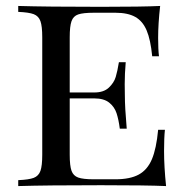

<svg xmlns="http://www.w3.org/2000/svg" viewBox="-20 -628 635 648"><path d="M42 0ZM540.5 0Q475.6 -2.9 321.3 -2.9Q136.7 -2.9 41.5 0V-20Q77.6 -21.5 94 -27.8Q110.4 -34.2 116.5 -51.3Q122.6 -68.4 122.6 -106V-502Q122.6 -539.6 116.5 -556.6Q110.4 -573.7 94 -580.1Q77.6 -586.4 41.5 -587.9V-607.9Q136.7 -605 321.3 -605Q461.4 -605 520.5 -607.9Q513.7 -547.9 513.7 -500Q513.7 -460.9 516.6 -438H493.7Q488.3 -493.7 474.9 -525.4Q461.4 -557.1 436.3 -571Q411.1 -585 369.6 -585H296.4Q260.3 -585 243.9 -579.3Q227.5 -573.7 221.4 -556.6Q215.3 -539.6 215.3 -502V-315.9H298.3Q330.1 -315.9 347.4 -332.3Q364.7 -348.6 370.6 -368.4Q376.5 -388.2 381.3 -418H404.3Q400.9 -378.9 400.9 -343.8L401.4 -306.2Q401.4 -266.1 407.7 -193.8H384.3Q380.4 -224.6 373.3 -246.1Q366.2 -267.6 348.4 -281.7Q330.6 -295.9 298.3 -295.9H215.3V-106Q215.3 -68.4 221.4 -51.5Q227.5 -34.7 243.9 -28.8Q260.3 -22.9 296.4 -22.9H369.6Q418.9 -22.9 448.2 -38.8Q477.5 -54.7 492.7 -90.6Q507.8 -126.5 513.7 -189.9H536.6Q533.7 -163.1 533.7 -118.2Q533.7 -65.4 540.5 0Z"/></svg>

Font: Playfair Display SC
Style: Regular
Weight: 400
Designer: Claus Eggers Sørensen
Foundry: Claus Eggers Sørensen
Version: Version 1.004;PS 001.004;hotconv 1.0.70;makeotf.lib2.5.58329